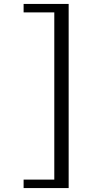

<svg xmlns="http://www.w3.org/2000/svg" viewBox="-20 -773 449 976"><path d="M100 -753H329V183H100V140H256V-710H100Z"/></svg>

Font: Castoro
Style: Italic
Weight: 400
Italic angle: -11°
Designer: John Hudson with Paul Hanslow, assisted by Kaja Sojewska.
Foundry: Tiro Typeworks Ltd.
Version: Version 2.04